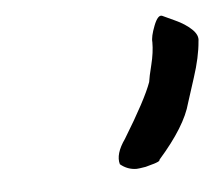

<svg xmlns="http://www.w3.org/2000/svg" viewBox="-32 -711 367 317"><g transform="rotate(-5 151.5 -553.0)"><path d="M183 -429Q168 -429 156 -439Q151 -456 168 -480Q206 -542 216 -570Q217 -578 222 -598Q227 -618 227 -635Q226 -644 233 -662Q240 -680 247 -677Q251 -675 267.5 -667.5Q284 -660 294.5 -650Q305 -640 303 -630Q301 -604 290 -570.5Q279 -537 277 -530Q267 -492 222 -441Q222 -439 219 -437.5Q216 -436 210.5 -434.5Q205 -433 198 -431Q186 -429 183 -429Z"/></g></svg>

Font: Caveat
Style: Bold
Weight: 700
Designer: Pablo Impallari
Foundry: Pablo Impallari
Version: Version 1.500; ttfautohint (v1.6)